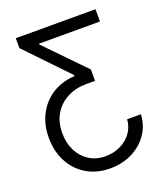

<svg xmlns="http://www.w3.org/2000/svg" viewBox="-166 -841 1014 1170"><g transform="rotate(-20 341.0 -256.0)"><path d="M633.5 -31.2Q629.6 41.5 590.6 97.1Q551.5 152.7 488.1 183.9Q424.7 215.2 346.6 215.2Q259.9 215.2 194.6 176.1Q129.3 137.1 93 68.5Q56.8 0 56.8 -88.1Q56.8 -173.7 92 -240.1Q127.1 -306.5 189.5 -345.3Q251.8 -384.2 332.4 -387.8V-394.9L75.3 -663.4V-727.3H592.3V-647.7H197.4V-642L440.3 -392V-318.2H386.4Q315.3 -318.2 260.5 -289.8Q205.6 -261.4 174.5 -209.5Q143.5 -157.7 143.5 -86.6Q143.5 -23.8 168.1 26.5Q192.8 76.7 238.1 106.2Q283.4 135.7 345.2 135.7Q397.4 135.7 441.4 114.5Q485.4 93.4 513.1 55.8Q540.8 18.1 544 -31.2Z"/></g></svg>

Font: Inter Zeller
Style: Regular
Weight: 400
Designer: Rasmus Andersson; Joe Bland
Foundry: zeller
Version: Version 3.015;git-dec3a8cb1